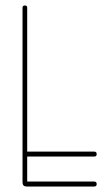

<svg xmlns="http://www.w3.org/2000/svg" viewBox="-20 -679 390 699"><path d="M323 -18Q332 -18 332 -9Q332 0 323 0H77Q62 0 62 -15V-651Q62 -659 71 -659Q79 -659 79 -651V-127H323Q332 -127 332 -118Q332 -109 323 -109H79V-18Z"/></svg>

Font: Libertine Sup Thin
Style: Regular
Weight: 100
Designer: Bastien Sozeau
Foundry: NBR — Bastien Sozeau
Version: Version 2.003; ttfautohint (v1.8.4.7-5d5b);gftools[0.9.33]